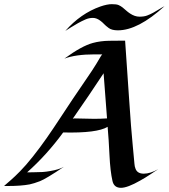

<svg xmlns="http://www.w3.org/2000/svg" viewBox="-28 -899 815 928"><path d="M103 -65.9Q108.4 -66.4 134 -66.4Q159.7 -66.4 177.7 -67.6Q195.8 -68.8 214.4 -72.3Q256.3 -79.1 280.8 -92.8Q194.3 -34.7 165.3 -23.4Q136.2 -12.2 115.2 -7.8Q73.7 0 10.7 0H-7.8L-6.3 -2Q9.8 -16.1 25.9 -30Q42 -43.9 69.3 -71.5Q96.7 -99.1 131.3 -142.8Q166 -186.5 198 -232.4Q230 -278.3 260.5 -325Q291 -371.6 322.8 -419.2Q354.5 -466.8 387.5 -514.4Q420.4 -562 437.5 -590.3Q454.6 -618.7 458 -624.8Q461.4 -630.9 466.3 -636.2H429.2Q337.9 -636.2 283.2 -615.7Q366.7 -676.8 420.9 -691.4Q457 -701.2 499 -701.9Q541 -702.6 576.7 -702.6Q586.9 -559.6 596.2 -418.2Q605.5 -276.9 613.3 -198.7Q621.1 -120.6 621.8 -107.4Q622.6 -94.2 627 -83.5Q635.7 -59.6 667 -59.6Q698.2 -59.6 736.8 -81.5Q721.2 -71.3 698.2 -55.9Q675.3 -40.5 649.9 -26.4Q588.4 8.8 556.6 8.8Q522.9 8.8 515.6 -24.4Q504.9 -71.3 501.2 -148.4Q497.6 -225.6 492.2 -286.1Q441.9 -254.9 277.3 -258.8Q198.7 -150.9 103 -65.9ZM427.2 -324.7Q458 -324.7 489.3 -326.7Q480 -439.9 472.7 -544.9Q402.8 -438.5 323.7 -325.2Q329.6 -326.7 331.1 -326.7ZM767.1 -869.1Q639.2 -752.4 542 -752.4Q512.2 -752.4 497.3 -763.7Q482.4 -774.9 475.3 -782.5Q468.3 -790 459.5 -796.9Q439.9 -812.5 421.1 -812.5Q402.3 -812.5 385 -804.9Q367.7 -797.4 349.1 -787.1Q330.6 -776.9 313.7 -766.1Q296.9 -755.4 287.6 -749.5Q361.8 -834 457.5 -867.7Q490.2 -878.9 512.7 -878.9Q535.2 -878.9 545.2 -874.5Q555.2 -870.1 564 -863.3Q572.8 -856.4 581.3 -848.6Q589.8 -840.8 600.1 -834Q623.5 -818.4 646 -818.4Q668.5 -818.4 683.1 -824Q697.8 -829.6 712.6 -837.6Q727.5 -845.7 741.5 -854.5Q755.4 -863.3 767.1 -869.1Z"/></svg>

Font: Fondamento
Style: Italic
Weight: 400
Italic angle: -12°
Version: Version 1.000